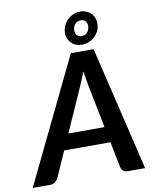

<svg xmlns="http://www.w3.org/2000/svg" viewBox="-140 -1025 891 1101"><g transform="rotate(-10 305.0 -474.5)"><path d="M0 0ZM614.5 0 442 -723H309.5L-40 0H62C72.7 0 82.1 -3 90.2 -9C98.4 -15 104.3 -21.8 108 -29.5L175 -180.5H444.5L474.5 -29.5C477.2 -20.8 481.6 -13.8 487.8 -8.2C493.9 -2.8 502.7 0 514 0ZM215.5 -272 325.5 -519C330.2 -530.3 335.8 -543.6 342.2 -558.8C348.8 -573.9 355.3 -590.3 362 -608C364.7 -590.3 367.2 -574 369.8 -559C372.2 -544 374.7 -530.8 377 -519.5L426 -272ZM297 -853C295.3 -839 296.5 -826.3 300.5 -815C304.5 -803.7 310.3 -793.8 318 -785.5C325.7 -777.2 335 -770.8 346 -766.2C357 -761.8 368.7 -759.5 381 -759.5C394 -759.5 406.7 -761.8 419 -766.2C431.3 -770.8 442.3 -777.2 452 -785.5C461.7 -793.8 469.7 -803.7 476 -815C482.3 -826.3 486.3 -839 488 -853C489.7 -867.3 488.6 -880.4 484.8 -892.2C480.9 -904.1 475.1 -914.2 467.2 -922.5C459.4 -930.8 449.8 -937.3 438.5 -942C427.2 -946.7 415 -949 402 -949C389.7 -949 377.6 -946.7 365.8 -942C353.9 -937.3 343.2 -930.8 333.5 -922.5C323.8 -914.2 315.8 -904.1 309.2 -892.2C302.8 -880.4 298.7 -867.3 297 -853ZM351.5 -853C353.2 -867 358 -878.1 366 -886.2C374 -894.4 384.7 -898.5 398 -898.5C410.3 -898.5 419.8 -894.4 426.2 -886.2C432.8 -878.1 435.3 -867 434 -853C432.3 -840 427.3 -829.3 419 -821C410.7 -812.7 400.5 -808.5 388.5 -808.5C374.8 -808.5 364.9 -812.7 358.8 -821C352.6 -829.3 350.2 -840 351.5 -853Z"/></g></svg>

Font: Lato
Style: Bold Italic
Weight: 700
Italic angle: -7°
Designer: Lukasz Dziedzic
Foundry: tyPoland Lukasz Dziedzic
Version: Version 2.007; 2014-02-27